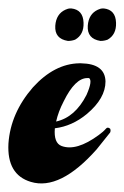

<svg xmlns="http://www.w3.org/2000/svg" viewBox="-27 -434 295 455"><path d="M217 -414Q218 -414 219 -414Q247 -411 248 -380Q249 -352 228 -340Q220 -337 211 -337Q179 -342 181 -373Q183 -401 205 -411Q211 -414 217 -414ZM140 -414Q141 -414 142 -414Q170 -411 171 -380Q172 -352 151 -340Q143 -337 134 -337Q102 -342 104 -373Q106 -401 128 -411Q134 -414 140 -414ZM161 -284Q164 -284 165 -284Q222 -283 223 -241Q223 -201 179 -164Q144 -135 103 -130Q100 -95 119 -88Q154 -75 207 -114Q218 -122 224 -129Q228 -134 234 -129Q236 -125 234 -120Q234 -120 202 -80Q115 18 46 -3Q-11 -20 -7 -94Q-2 -166 51 -227Q102 -283 161 -284ZM180 -249Q151 -249 124 -194Q111 -169 106 -146Q151 -156 178 -209Q193 -243 184 -249Q181 -249 180 -249Z"/></svg>

Font: Sagha
Style: Regular
Weight: 400
Designer: MUHAMMAD YONI
Version: Version 001.000